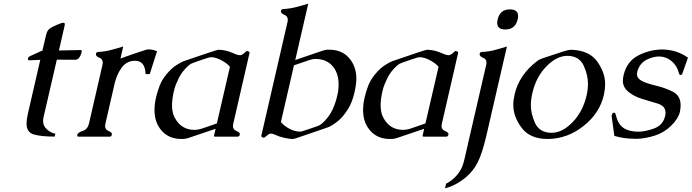

<svg xmlns="http://www.w3.org/2000/svg" viewBox="-20 -734 3714 1031"><path d="M137.7 -410.2Q128.4 -410.2 130.4 -419.9V-420.9Q132.3 -428.7 142.6 -433.1Q153.3 -437.5 174.8 -447.8Q196.3 -458 200.7 -459.7Q205.1 -461.4 207.5 -461.4L227.1 -544.9Q232.9 -569.3 244.9 -578.9Q256.8 -588.4 284.2 -600.1Q311.5 -611.8 319.3 -611.8Q330.6 -611.8 327.6 -599.1L296.4 -462.9L413.6 -465.3Q418.9 -465.3 418.9 -459.5Q418.9 -457.5 417.7 -451.7Q416.5 -445.8 412.1 -436Q401.9 -413.1 384.8 -413.1L285.2 -413.6L214.4 -107.4Q211.4 -94.7 211.4 -84Q211.4 -56.6 233.6 -37.8Q255.9 -19 277.3 -16.1L273.4 -0.5Q200.7 -0.5 161.6 -12Q122.6 -23.4 122.6 -70.3Q122.6 -92.3 129.4 -122.1L196.3 -412.6Z M596.7 -290.5 546.4 -71.3Q544.4 -63.5 544.4 -57.1Q544.4 -37.6 564 -30Q583.5 -22.5 580.6 -10.3Q578.1 0 568.4 0H402.8Q394.5 0 394.5 -6.8Q394.5 -8.3 395 -10.3Q397.9 -22.5 424.3 -31Q450.7 -39.6 458 -71.3L529.8 -383.8Q531.7 -391.1 531.7 -397.5Q531.7 -417 513.4 -424.1Q495.1 -431.2 495.1 -441.9Q495.1 -443.4 495.1 -444.8Q497.6 -455.1 507.8 -455.1Q540.5 -456.5 574 -465.1Q607.4 -473.6 641.6 -484.4L627 -419.9L700.7 -445.8Q741.7 -460 764.2 -466.8Q771 -468.8 779.8 -468.8Q797.9 -468.8 823.2 -459L784.2 -336.4H761.7Q759.3 -407.7 705.1 -407.7Q699.7 -407.7 694.3 -407.2Q656.2 -402.8 632.3 -369.4Q608.4 -335.9 596.7 -290.5Z M964.8 12.2H944.8Q876.5 8.8 838.4 -44.4Q809.6 -84.5 809.6 -143.6Q809.6 -176.3 818.8 -214.8Q824.7 -240.2 836.9 -272.9Q849.1 -305.7 875.7 -337.2Q902.3 -368.7 926.8 -384Q951.2 -399.4 965.8 -405.3Q1144 -466.8 1152.8 -466.8H1155.3Q1186 -465.3 1208.5 -457.5Q1231 -449.7 1244.1 -443.6Q1257.3 -437.5 1269.3 -437.5Q1281.2 -437.5 1299.8 -456.5Q1303.2 -460 1306.2 -460Q1309.1 -460 1314.7 -457.8Q1320.3 -455.6 1320.3 -451.2Q1320.3 -450.2 1319.8 -449.2L1232.9 -71.3Q1231 -63.5 1231 -57.1Q1231 -37.6 1250.7 -30Q1270.5 -22.5 1267.8 -11.2Q1265.1 0 1254.9 0H1136.2Q1127.9 0 1129.4 -6.3L1137.7 -42.5L992.2 6.8Q975.1 12.2 964.8 12.2ZM1113.8 -426.8Q1103.5 -426.8 1070.1 -415Q1036.6 -403.3 1020.3 -397.7Q1003.9 -392.1 995.1 -384.3Q957.5 -352.1 938.7 -311.8Q919.9 -271.5 917.5 -259.8L914.6 -246.6Q914.1 -245.1 913.6 -244.1Q903.8 -201.7 903.8 -168.9Q903.8 -130.4 917 -104.5Q951.7 -36.6 1024.4 -36.6Q1043.5 -36.6 1068.6 -44.9Q1093.8 -53.2 1144.5 -71.3L1214.8 -375.5Q1199.2 -394 1169.9 -409.9Q1140.6 -425.8 1115.7 -426.8Z M1488.3 -78.6Q1503.4 -59.6 1532.2 -43.7Q1561 -27.8 1587.4 -27.3H1590.3Q1598.1 -27.3 1609.4 -31.2Q1628.4 -37.6 1647.5 -43.9Q1666.5 -50.3 1685.5 -57.1Q1697.3 -61 1708 -69.8Q1745.1 -101.6 1766.6 -147.5Q1782.7 -183.1 1790.5 -218.8Q1793 -229 1794.9 -238.8Q1798.3 -261.2 1798.3 -281.2Q1798.3 -322.8 1783.2 -353Q1760.7 -397.5 1714.8 -412.1Q1696.3 -417.5 1676.3 -417.5Q1670.9 -417.5 1665.5 -417Q1653.8 -415.5 1638.7 -410.6Q1626.5 -406.2 1600.6 -397.5Q1574.7 -388.7 1558.6 -383.3ZM1471.2 -4.9Q1460.9 -9.3 1446.8 -14.6Q1440.4 -16.6 1435.1 -16.6Q1427.7 -16.6 1421.4 -12.2Q1408.7 -2.9 1403.3 2Q1399.9 5.4 1396 5.4Q1393.6 5.4 1391.6 4.4Q1381.8 0.5 1383.3 -5.4L1523.4 -613.8Q1525.4 -621.6 1525.4 -627.4Q1525.4 -647 1507.1 -654.3Q1488.8 -661.6 1488.8 -672.4Q1488.8 -673.8 1488.8 -675.3Q1491.2 -685.5 1501.5 -685.5Q1534.2 -687 1567.6 -695.3Q1601.1 -703.6 1635.3 -714.4L1565.4 -411.6L1710.9 -461.4Q1726.1 -466.3 1737.8 -467.3Q1742.2 -467.3 1747.3 -467Q1752.4 -466.8 1758.3 -466.8Q1826.7 -463.4 1864.3 -410.2Q1893.6 -367.7 1893.6 -311.5Q1893.6 -295.9 1891.1 -278.8Q1888.2 -258.3 1883.8 -238.8Q1877.9 -213.4 1869.1 -189.5Q1853.5 -147.9 1818.4 -106.9Q1798.8 -84 1764.2 -62Q1751 -53.7 1736.8 -48.8Q1693.8 -34.2 1651.4 -19.5Q1608.9 -4.9 1566.9 9.3Q1557.1 12.2 1549.3 12.2H1547.4Q1517.1 10.7 1475.1 -2.9Q1472.7 -3.9 1471.2 -4.9Z M2085 12.2H2064.9Q1996.6 8.8 1958.5 -44.4Q1929.7 -84.5 1929.7 -143.6Q1929.7 -176.3 1939 -214.8Q1944.8 -240.2 1957 -272.9Q1969.2 -305.7 1995.8 -337.2Q2022.5 -368.7 2046.9 -384Q2071.3 -399.4 2085.9 -405.3Q2264.2 -466.8 2272.9 -466.8H2275.4Q2306.2 -465.3 2328.6 -457.5Q2351.1 -449.7 2364.3 -443.6Q2377.4 -437.5 2389.4 -437.5Q2401.4 -437.5 2419.9 -456.5Q2423.3 -460 2426.3 -460Q2429.2 -460 2434.8 -457.8Q2440.4 -455.6 2440.4 -451.2Q2440.4 -450.2 2439.9 -449.2L2353 -71.3Q2351.1 -63.5 2351.1 -57.1Q2351.1 -37.6 2370.8 -30Q2390.6 -22.5 2387.9 -11.2Q2385.3 0 2375 0H2256.3Q2248 0 2249.5 -6.3L2257.8 -42.5L2112.3 6.8Q2095.2 12.2 2085 12.2ZM2233.9 -426.8Q2223.6 -426.8 2190.2 -415Q2156.7 -403.3 2140.4 -397.7Q2124 -392.1 2115.2 -384.3Q2077.6 -352.1 2058.8 -311.8Q2040 -271.5 2037.6 -259.8L2034.7 -246.6Q2034.2 -245.1 2033.7 -244.1Q2023.9 -201.7 2023.9 -168.9Q2023.9 -130.4 2037.1 -104.5Q2071.8 -36.6 2144.5 -36.6Q2163.6 -36.6 2188.7 -44.9Q2213.9 -53.2 2264.6 -71.3L2335 -375.5Q2319.3 -394 2290 -409.9Q2260.7 -425.8 2235.8 -426.8Z M2718.3 -683.6Q2761.7 -683.6 2762.2 -647.9Q2762.2 -639.6 2759.8 -629.9Q2747.1 -575.7 2693.4 -575.7Q2649.9 -575.7 2649.9 -611.3Q2649.9 -619.6 2652.3 -629.9Q2664.6 -683.6 2718.3 -683.6ZM2591.8 -5.9Q2569.3 90.3 2545.4 137.2Q2522 184.1 2482.4 217.3Q2426.3 263.7 2369.6 276.9L2375.5 252.4Q2428.2 224.6 2455.6 174.3Q2466.3 154.3 2474.6 118.2Q2482.9 82 2502.4 -2.9L2590.3 -383.8Q2592.3 -391.1 2592.3 -397.5Q2592.3 -417 2575.2 -423.3Q2555.2 -431.2 2555.7 -441.9Q2555.7 -443.4 2555.7 -444.8Q2558.1 -455.1 2568.4 -455.1Q2601.1 -456.1 2634.8 -464.8Q2668 -473.6 2702.1 -484.4Z M3222.7 -224.1Q3200.2 -126.5 3115 -58.6Q3029.8 9.3 2927.7 12.2H2919.9Q2826.2 12.2 2781.2 -47.6Q2736.3 -107.4 2736.3 -169.9Q2736.3 -196.3 2743.2 -225.6V-227.1Q2768.6 -334 2865.2 -406.7Q2876.5 -415.5 2896.2 -421.9Q2916 -428.2 2947.3 -438.7Q2978.5 -449.2 3005.9 -458Q3033.2 -466.8 3048.8 -466.8H3050.3Q3144.5 -462.9 3187 -403.6Q3229.5 -344.2 3229.5 -281.7Q3229.5 -255.4 3223.1 -227.1ZM3026.4 -434.1Q2969.2 -434.1 2913.8 -377.2Q2858.4 -320.3 2838.9 -234.9Q2830.6 -199.7 2830.6 -168.5Q2830.6 -123.5 2853 -73.7Q2875.5 -23.9 2936 -21H2942.9Q2999.5 -21 3054.4 -77.6Q3109.4 -134.3 3129.4 -219.7Q3137.2 -252.9 3137.2 -282.2Q3137.2 -284.2 3137.2 -285.6Q3137.2 -330.6 3114.7 -380.6Q3092.3 -430.7 3032.2 -434.1Z M3634.8 -331.5H3633.3Q3627.4 -332 3625 -343.3Q3615.7 -379.9 3587.9 -404.5Q3560.1 -429.2 3521.5 -430.7H3519.5Q3489.3 -430.7 3456.1 -415.3Q3422.9 -399.9 3408.7 -367.7Q3403.8 -356.9 3401.9 -348.1Q3400.4 -341.8 3400.4 -335.9Q3400.4 -314 3425 -300.3Q3449.7 -286.6 3501.2 -274.4Q3552.7 -262.2 3593.8 -241Q3634.8 -219.7 3634.8 -168.9Q3634.8 -154.8 3631.8 -138.2L3630.9 -133.3Q3622.6 -97.2 3584.7 -59.6Q3546.9 -22 3496.8 -6.1Q3446.8 9.8 3403.3 11.2H3390.1Q3330.1 11.2 3278.8 -4.4L3264.2 -111.8L3267.6 -121.6Q3269.5 -128.9 3278.3 -128.9H3279.3Q3284.2 -127.9 3286.6 -117.2Q3297.9 -68.8 3325.7 -48.6Q3353.5 -28.3 3403.3 -26.9H3409.2Q3443.8 -26.9 3491 -43.7Q3538.1 -60.5 3550.3 -106.4L3551.3 -109.4Q3553.7 -120.1 3553.7 -129.4Q3553.7 -165 3511 -178Q3468.3 -190.9 3427.5 -203.1Q3386.7 -215.3 3355.7 -240Q3324.7 -264.6 3324.7 -300.3Q3324.7 -313 3328.1 -328.1L3328.6 -330.6Q3346.7 -406.2 3409.4 -437.3Q3472.2 -468.3 3536.6 -468.3Q3542.5 -468.3 3548.3 -467.8Q3619.1 -463.9 3674.3 -424.3L3644 -338.9Q3641.6 -331.5 3634.8 -331.5Z"/></svg>

Font: Caudex
Style: Italic
Weight: 400
Italic angle: -13°
Version: Version 1.04